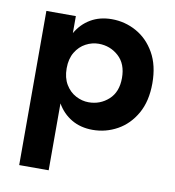

<svg xmlns="http://www.w3.org/2000/svg" viewBox="-79 -544 760 834"><g transform="rotate(10 301.0 -127.0)"><path d="M191 220H61V-460H191V-385Q215 -427 255 -450.5Q295 -474 348 -474Q406 -474 456.5 -446Q507 -418 538 -363.5Q569 -309 569 -230Q569 -151 538 -96.5Q507 -42 456.5 -14Q406 14 348 14Q295 14 255 -9.5Q215 -33 191 -75ZM435 -230Q435 -292 398 -325.5Q361 -359 310 -359Q281 -359 253.5 -344.5Q226 -330 208.5 -301Q191 -272 191 -230Q191 -188 208.5 -159Q226 -130 253.5 -115.5Q281 -101 310 -101Q361 -101 398 -134.5Q435 -168 435 -230Z"/></g></svg>

Font: Jost* Semi
Style: Regular
Weight: 600
Version: Version 3.7